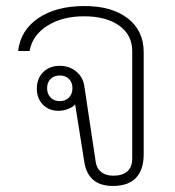

<svg xmlns="http://www.w3.org/2000/svg" viewBox="-20 -606 580 636"><path d="M259 -71 229 -260Q221 -251 205.5 -245Q190 -239 174 -239Q142 -239 122 -259.5Q102 -280 102 -312Q102 -346 123 -367Q144 -388 178 -388Q209 -388 231.5 -370Q254 -352 259 -323L297 -70Q300 -48 315.5 -36Q331 -24 355 -24Q386 -24 402 -38.5Q418 -53 418 -81V-437Q418 -490 375 -521Q332 -552 258 -552Q186 -552 136.5 -520.5Q87 -489 78 -437H40Q48 -506 107 -546Q166 -586 260 -586Q351 -586 403.5 -545Q456 -504 456 -433V-95Q456 -44 430.5 -17Q405 10 354 10Q271 10 259 -71ZM220 -314Q220 -333 208.5 -344.5Q197 -356 178 -356Q159 -356 147.5 -344.5Q136 -333 136 -314Q136 -295 147.5 -283Q159 -271 178 -271Q197 -271 208.5 -283Q220 -295 220 -314Z"/></svg>

Font: Sarabun Thin
Style: Regular
Weight: 250
Designer: Suppakit Chalermlarp | Katatrad Co.,Ltd.
Foundry: Cadson Demak Co.,Ltd.
Version: Version 1.000; ttfautohint (v1.6)